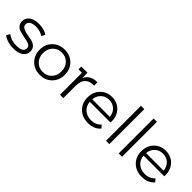

<svg xmlns="http://www.w3.org/2000/svg" viewBox="184 -1810 2883 2883"><g transform="rotate(45 1625.0 -368.5)"><path d="M240 5Q176 5 117.5 -13.5Q59 -32 26 -60L58 -116Q133 -57 245 -57Q386 -57 386 -143Q386 -175 360.5 -194Q335 -213 297.5 -219Q260 -225 215.5 -235Q171 -245 133.5 -256.5Q96 -268 70.5 -299.5Q45 -331 45 -380Q45 -446 100 -488Q155 -530 253 -530Q367 -530 439 -481L408 -424Q343 -469 253 -469Q185 -469 150.5 -445Q116 -421 116 -382Q116 -343 151 -323Q186 -303 236 -294.5Q286 -286 336.5 -275.5Q387 -265 422 -233Q457 -201 457 -145Q457 -76 399.5 -35.5Q342 5 240 5Z M994.5 -70.5Q919 5 803 5Q687 5 611 -70.5Q535 -146 535 -263Q535 -380 611 -455Q687 -530 803 -530Q919 -530 994.5 -455Q1070 -380 1070 -263Q1070 -146 994.5 -70.5ZM662.5 -115Q718 -58 803 -58Q888 -58 943 -115Q998 -172 998 -263Q998 -354 943 -411Q888 -468 803 -468Q718 -468 662.5 -411Q607 -354 607 -263Q607 -172 662.5 -115Z M1291 -414Q1339 -530 1495 -530V-458Q1492 -458 1486 -458.5Q1480 -459 1478 -459Q1395 -459 1348 -409.5Q1301 -360 1301 -268V0H1230V-466H1156V-526H1286Z M2062 -263Q2062 -260 2061.5 -252.5Q2061 -245 2061 -241H1621Q1627 -159 1684 -108.5Q1741 -58 1828 -58Q1929 -58 1989 -127L2029 -81Q1957 5 1826 5Q1704 5 1627 -70Q1550 -145 1550 -263Q1550 -380 1623 -455Q1696 -530 1807 -530Q1919 -530 1990.5 -455.5Q2062 -381 2062 -263ZM1807 -469Q1731 -469 1679.5 -420.5Q1628 -372 1621 -294H1994Q1987 -372 1935.5 -420.5Q1884 -469 1807 -469Z M2207 0V-742H2278V0Z M2476 0V-742H2547V0Z M3204 -263Q3204 -260 3203.5 -252.5Q3203 -245 3203 -241H2763Q2769 -159 2826 -108.5Q2883 -58 2970 -58Q3071 -58 3131 -127L3171 -81Q3099 5 2968 5Q2846 5 2769 -70Q2692 -145 2692 -263Q2692 -380 2765 -455Q2838 -530 2949 -530Q3061 -530 3132.5 -455.5Q3204 -381 3204 -263ZM2949 -469Q2873 -469 2821.5 -420.5Q2770 -372 2763 -294H3136Q3129 -372 3077.5 -420.5Q3026 -469 2949 -469Z"/></g></svg>

Font: mBank
Style: Regular
Weight: 400
Designer: Julieta Ulanovsky
Foundry: Julieta Ulanovsky
Version: Version 7.200;PS 007.200;hotconv 1.0.88;makeotf.lib2.5.64775